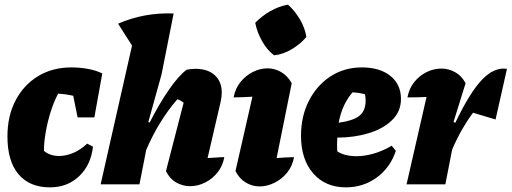

<svg xmlns="http://www.w3.org/2000/svg" viewBox="-20 -793 2201 826"><path d="M195 13Q107 13 59.5 -43.5Q12 -100 12 -206Q12 -294 47 -361Q82 -428 144 -465.5Q206 -503 287 -503Q324 -503 359 -496.5Q394 -490 420 -477L386 -288H314L295 -381Q264 -388 230 -390Q211 -354 197.5 -310.5Q184 -267 176.5 -223.5Q169 -180 169 -144Q195 -122 234 -122Q264 -122 295 -135Q326 -148 355 -175L380 -162Q371 -83 320.5 -35Q270 13 195 13Z M413 0 548 -597 488 -691Q600 -740 727 -735L675 -473L618 -268L624 -266Q664 -345 706 -406Q748 -467 783 -493Q803 -497 820 -497Q874 -497 904 -469.5Q934 -442 934 -395Q934 -375 929 -354L873 -113Q899 -114 913.5 -115.5Q928 -117 945 -117Q938 -78 915 -50Q892 -22 861 -7Q830 8 798 8Q766 8 738 -8Q710 -24 694 -57L770 -351Q758 -361 743 -366Q704 -321 670.5 -267Q637 -213 609 -148L580 0Z M1245 -117Q1238 -78 1215 -50Q1192 -22 1160.5 -6.5Q1129 9 1097 9Q1065 9 1037.5 -7.5Q1010 -24 993 -57L1066 -377Q1045 -376 1025.5 -375Q1006 -374 985 -374Q992 -412 1014.5 -440Q1037 -468 1068 -483.5Q1099 -499 1131 -499Q1162 -499 1189.5 -483Q1217 -467 1235 -435L1170 -113Q1207 -116 1245 -117ZM1219 -773Q1249 -746 1270.5 -709.5Q1292 -673 1298 -634Q1273 -604 1235.5 -581.5Q1198 -559 1159 -555Q1129 -578 1107.5 -616Q1086 -654 1078 -695Q1105 -723 1142 -744.5Q1179 -766 1219 -773Z M1468 13Q1380 13 1327.5 -47Q1275 -107 1275 -209Q1275 -293 1309 -359.5Q1343 -426 1402 -464.5Q1461 -503 1537 -503Q1614 -503 1659.5 -466.5Q1705 -430 1705 -367Q1705 -313 1666 -275.5Q1627 -238 1564.5 -219.5Q1502 -201 1431 -201Q1430 -185 1430 -167Q1430 -154 1431 -142Q1462 -121 1514 -121Q1548 -121 1587 -132Q1626 -143 1665 -166L1683 -144Q1659 -72 1601 -29.5Q1543 13 1468 13ZM1553 -361Q1553 -374 1550 -388Q1525 -394 1497 -396Q1475 -371 1460 -339Q1445 -307 1437 -265Q1501 -274 1527 -295.5Q1553 -317 1553 -361Z M1729 0 1815 -376Q1788 -374 1733 -374Q1740 -413 1762.5 -440.5Q1785 -468 1815.5 -483Q1846 -498 1879 -498Q1910 -498 1938 -482.5Q1966 -467 1983 -435L1931 -268L1939 -265Q2002 -397 2054.5 -451Q2107 -505 2161 -497L2112 -279L2015 -308Q1991 -276 1968.5 -237Q1946 -198 1925 -149L1896 0Z"/></svg>

Font: Piazzolla ExtraBold
Style: Italic
Weight: 800
Italic angle: -11.3°
Designer: Juan Pablo del Peral
Foundry: Huerta Tipografica
Version: Version 1.330